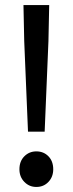

<svg xmlns="http://www.w3.org/2000/svg" viewBox="-20 -729 288 761"><path d="M91 -207 76 -566 73 -709H175L172 -566L157 -207ZM124 12Q96 12 76.5 -8Q57 -28 57 -58Q57 -90 76.5 -109.5Q96 -129 124 -129Q153 -129 172 -109.5Q191 -90 191 -58Q191 -28 172 -8Q153 12 124 12Z"/></svg>

Font: Source Sans 3 Medium
Style: Regular
Weight: 500
Designer: Paul D. Hunt
Foundry: Adobe
Version: Version 3.052;hotconv 1.1.0;makeotfexe 2.6.0